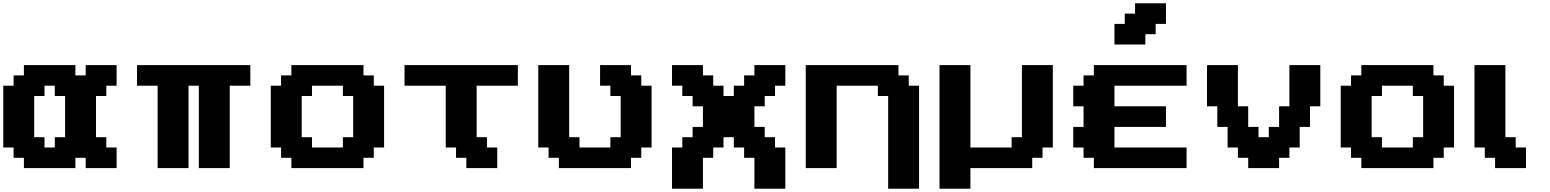

<svg xmlns="http://www.w3.org/2000/svg" viewBox="-20 -1020 9403 1165"><path d="M500 0H687.5V-125H625V-187.5H562.5V-437.5H625V-500H687.5V-625H500V-562.5H437.5V-625H125V-562.5H62.5V-500H0V-125H62.5V-62.5H125V0H437.5V-62.5H500ZM312.5 -125H250V-187.5H187.5V-437.5H250V-500H312.5V-437.5H375V-187.5H312.5Z M1186.5 0H1374V-500H1499V-625H811.5V-500H936.5V0H1124V-500H1186.5Z M1748 0H2185.5V-62.5H2248V-125H2310.5V-500H2248V-562.5H2185.5V-625H1748V-562.5H1685.5V-500H1623V-125H1685.5V-62.5H1748ZM2060.5 -125H1873V-187.5H1810.5V-437.5H1873V-500H2060.5V-437.5H2123V-187.5H2060.5Z M2809.6 0H2997.1V-125H2934.6V-187.5H2872.1V-500H3122.1V-625H2434.6V-500H2684.6V-125H2747.1V-62.5H2809.6Z M3371.1 0H3808.6V-62.5H3871.1V-125H3933.6V-500H3871.1V-562.5H3808.6V-625H3621.1V-500H3683.6V-437.5H3746.1V-187.5H3683.6V-125H3496.1V-187.5H3433.6V-625H3246.1V-125H3308.6V-62.5H3371.1Z M4557.6 125H4745.1V-125H4682.6V-187.5H4620.1V-250H4557.6V-375H4620.1V-437.5H4682.6V-500H4745.1V-625H4557.6V-562.5H4495.1V-500H4432.6V-437.5H4370.1V-500H4307.6V-562.5H4245.1V-625H4057.6V-500H4120.1V-437.5H4182.6V-375H4245.1V-250H4182.6V-187.5H4120.1V-125H4057.6V125H4245.1V-62.5H4307.6V-125H4370.1V-187.5H4432.6V-125H4495.1V-62.5H4557.6Z M5369.1 125H5556.6V-500H5494.1V-562.5H5431.6V-625H4869.1V0H5056.6V-500H5306.6V-437.5H5369.1Z M5680.7 125H5868.2V0H6243.2V-62.5H6305.7V-125H6368.2V-625H6180.7V-187.5H6118.2V-125H5868.2V-625H5680.7Z M6617.2 0H7179.7V-125H6742.2V-250H7054.7V-375H6742.2V-500H7179.7V-625H6617.2V-562.5H6554.7V-500H6492.2V-375H6554.7V-250H6492.2V-125H6554.7V-62.5H6617.2ZM6742.2 -750H6929.7V-812.5H6992.2V-875H7054.7V-1000H6867.2V-937.5H6804.7V-875H6742.2Z M7553.7 0H7741.2V-62.5H7803.7V-125H7866.2V-250H7928.7V-375H7991.2V-625H7803.7V-375H7741.2V-250H7678.7V-187.5H7616.2V-250H7553.7V-375H7491.2V-625H7303.7V-375H7366.2V-250H7428.7V-125H7491.2V-62.5H7553.7Z M8240.2 0H8677.7V-62.5H8740.2V-125H8802.7V-500H8740.2V-562.5H8677.7V-625H8240.2V-562.5H8177.7V-500H8115.2V-125H8177.7V-62.5H8240.2ZM8552.7 -125H8365.2V-187.5H8302.7V-437.5H8365.2V-500H8552.7V-437.5H8615.2V-187.5H8552.7Z M9051.8 0H9239.3V-125H9176.8V-187.5H9114.3V-625H8926.8V-125H8989.3V-62.5H9051.8Z"/></svg>

Font: Faithful 32x
Style: Semibold
Weight: 400
Foundry: Faithful Resource Pack
Version: Version 1.0; January 27, 2023